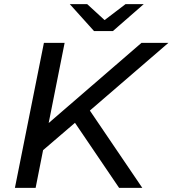

<svg xmlns="http://www.w3.org/2000/svg" viewBox="-20 -907 833 927"><path d="M414 -373 667 0H555L342 -314L188 -182L152 0H52L192 -700H292L215 -313L663 -700H793L416 -375ZM674 -887 525 -757H434L317 -887H401L485 -810L586 -887Z"/></svg>

Font: Montserrat Alternates Medium
Style: Italic
Weight: 500
Italic angle: -11.3°
Designer: Julieta Ulanovsky
Foundry: Julieta Ulanovsky
Version: Version 7.200